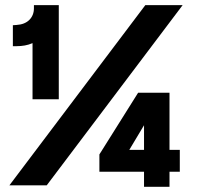

<svg xmlns="http://www.w3.org/2000/svg" viewBox="-20 -720 798 746"><path d="M106.4 -334.2H208.4V-700H111.8V-687.6Q111.8 -674 107.2 -662.6Q102.6 -651.2 93.8 -642.5Q85 -633.8 72.6 -628.9Q60.2 -624 44 -623L30 -622V-540.6H45Q61 -540.6 76.3 -543.3Q91.6 -546 106.4 -552.4ZM16.6 0H161.6L689.6 -700H544.6ZM366.2 -52.8H539.6V5.8H638.6V-52.8H678.6V-137.8H638.6V-359.6H516.6L366.2 -120ZM482.4 -137.8 539.6 -233.4V-137.8Z"/></svg>

Font: Fixel Variable
Style: Regular
Weight: 100
Width: 3
Designer: AlfaBravo + MacPaw
Foundry: Kyrylo Tkachov, Marchela Mozhyna, Serhii Makarenko, Maria Weinstein, Zakhar Kryvoshyya
Version: Version 1.211